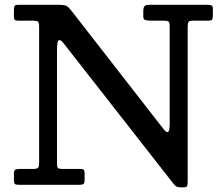

<svg xmlns="http://www.w3.org/2000/svg" viewBox="-20 -770 926 800"><path d="M115.5 -684H55.5Q44.5 -684 41.2 -687.5Q38 -691 38 -701.5V-726Q38 -740.5 40.8 -745.2Q43.5 -750 58 -750H221.5Q250.5 -750 259 -744.2Q267.5 -738.5 279 -723.5L663 -230Q673.5 -217 680.2 -220.5Q687 -224 687 -254.5V-661Q687 -676.5 682.2 -680.2Q677.5 -684 662.5 -684H610.5Q598.5 -684 587.8 -685.8Q577 -687.5 577 -701V-722Q577 -737.5 581.8 -743.8Q586.5 -750 602 -750H843Q852.5 -750 859.8 -748Q867 -746 867 -735V-707Q867 -693 863.8 -688.5Q860.5 -684 846.5 -684H785.5Q770 -684 766 -679.2Q762 -674.5 762 -658.5V-11.5Q762 -2 759.8 4.2Q757.5 10.5 746.5 10.5H734Q721 10.5 715 7Q709 3.5 703.5 -3.5L243.5 -591.5Q232.5 -605.5 225 -602.2Q217.5 -599 217.5 -562V-88.5Q217.5 -74 221.2 -70Q225 -66 240 -66H315.5Q327 -66 329.8 -61.5Q332.5 -57 332.5 -46V-20.5Q332.5 -6.5 327.5 -3.2Q322.5 0 309.5 0H60.5Q46.5 0 42.2 -3.2Q38 -6.5 38 -20.5V-46.5Q38 -60.5 43.8 -63.2Q49.5 -66 62 -66H115.5Q133.5 -66 138.2 -70.5Q143 -75 143 -92V-659Q143 -676.5 138 -680.2Q133 -684 115.5 -684Z"/></svg>

Font: Besley Medium
Style: Regular
Weight: 500
Designer: Owen Earl
Foundry: indestructible type*
Version: Version 2.001; ttfautohint (v1.8.3)